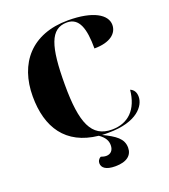

<svg xmlns="http://www.w3.org/2000/svg" viewBox="-165 -842 1039 1179"><g transform="rotate(-20 354.0 -253.0)"><path d="M414 10C606 10 665 -78 665 -135C665 -165 652 -184 630 -193C618 -68 549 -1 443 -1C310 -1 264 -108 264 -358C264 -608 297 -714 406 -714C486 -714 511 -636 511 -506C615 -506 664 -550 664 -605C664 -671 582 -724 417 -724C178 -724 54 -574 54 -358C54 -156 144 -15 353 7C390 33 402 58 402 86C402 121 382 139 354 139C343 139 331 136 320 132C303 141 298 155 298 167C298 196 323 218 385 218C462 218 497 185 497 137C497 77 451 47 373 9C386 10 400 10 414 10Z"/></g></svg>

Font: Noto Serif Display Black
Style: Regular
Weight: 900
Designer: Monotype Design Team
Foundry: Monotype Imaging Inc.
Version: Version 2.009